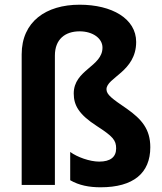

<svg xmlns="http://www.w3.org/2000/svg" viewBox="-20 -836 689 815"><path d="M558 -658C558 -757 455 -816 318 -816C175 -816 72 -744 72 -605V-51H213V-600C213 -669 256 -703 318 -703C374 -703 415 -673 415 -634C415 -553 293 -540 293 -439C293 -389 315 -350 391 -301C459 -257 473 -241 473 -206C473 -169 448 -150 401 -150C361 -150 308 -169 278 -191V-71C316 -49 359 -41 407 -41C546 -41 618 -101 618 -211C618 -288 581 -330 519 -374C456 -417 432 -434 432 -457C432 -507 558 -532 558 -658Z"/></svg>

Font: Noto Sans Tamil UI SemiCondensed
Style: Bold
Weight: 700
Width: 4
Designer: Jelle Bosma - Monotype Design Team
Foundry: Monotype Imaging Inc.
Version: Version 2.004